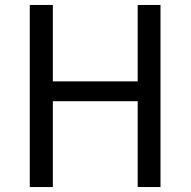

<svg xmlns="http://www.w3.org/2000/svg" viewBox="-20 -754 768 774"><path d="M100 0H193V-346H535V0H627V-734H535V-426H193V-734H100Z"/></svg>

Font: DAIFUKU Sans JP
Style: Regular
Weight: 400
Designer: Original font ‘Source Han Sans JP’ : Ryoko NISHIZUKA  (kana, bopomofo & ideographs); Paul D. Hunt (Latin, Greek & Cyrill
Foundry: Daifuku
Version: Version 1.001